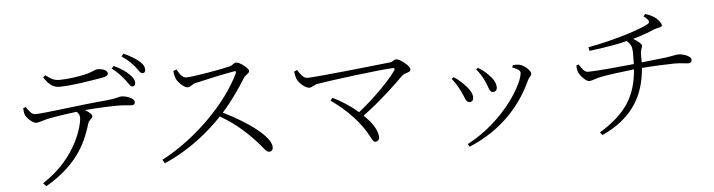

<svg xmlns="http://www.w3.org/2000/svg" viewBox="-51 -1045 5001 1344"><g transform="rotate(-5 2450.0 -372.5)"><path d="M842 -627C863 -601 872 -578 887 -577C900 -576 909 -585 909 -599C910 -620 900 -637 876 -661C853 -685 817 -709 770 -731L754 -714C796 -683 821 -653 842 -627ZM919 -713C940 -688 949 -664 966 -663C979 -662 987 -670 987 -686C987 -706 978 -726 951 -748C927 -768 893 -790 845 -811L830 -793C873 -764 896 -739 919 -713ZM681 -656C713 -661 724 -670 724 -683C724 -704 693 -718 655 -718C633 -718 620 -701 559 -688C507 -677 439 -667 381 -667C348 -667 324 -679 287 -708L271 -694C303 -646 331 -619 379 -619C468 -619 604 -643 681 -656ZM227 66C471 -74 526 -244 558 -347C566 -373 590 -376 590 -394C590 -409 567 -426 542 -441C638 -449 728 -452 772 -452C819 -452 854 -446 869 -446C890 -446 895 -455 895 -468C895 -494 839 -514 804 -514C787 -514 773 -503 702 -496C507 -480 262 -443 193 -443C169 -443 149 -471 131 -499L113 -491C114 -471 115 -457 120 -446C130 -419 174 -381 195 -382C216 -383 241 -393 271 -401C300 -408 397 -424 484 -434C498 -419 504 -407 504 -392C504 -344 452 -114 206 44Z M1182 -659C1185 -631 1192 -611 1197 -600C1209 -577 1248 -537 1273 -537C1296 -537 1299 -554 1330 -562C1385 -575 1527 -607 1605 -620C1616 -622 1622 -620 1617 -607C1521 -401 1288 -169 1052 -47L1068 -22C1248 -99 1386 -216 1479 -314C1567 -263 1637 -206 1708 -131C1766 -71 1778 -38 1802 -38C1821 -38 1829 -51 1829 -68C1829 -145 1662 -261 1502 -339C1577 -422 1637 -515 1671 -569C1684 -590 1711 -596 1711 -614C1711 -634 1651 -680 1624 -680C1610 -680 1600 -664 1580 -658C1523 -643 1321 -607 1269 -607C1236 -607 1220 -645 1205 -668Z M2275 -376 2261 -357C2316 -317 2366 -276 2406 -232C2523 -109 2519 -43 2549 -43C2564 -43 2577 -54 2577 -72C2577 -121 2538 -179 2482 -232C2610 -326 2720 -432 2775 -487C2801 -510 2837 -502 2837 -527C2837 -552 2769 -605 2743 -605C2728 -605 2720 -591 2704 -588C2633 -580 2178 -530 2115 -530C2081 -530 2062 -568 2046 -591L2025 -582C2027 -554 2034 -534 2040 -522C2052 -498 2093 -460 2121 -460C2140 -460 2158 -478 2181 -482C2270 -497 2615 -542 2715 -546C2727 -546 2730 -540 2723 -529C2684 -469 2567 -349 2453 -259C2398 -306 2333 -349 2275 -376Z M3295 -486C3317 -461 3334 -432 3347 -406C3371 -359 3372 -318 3399 -318C3416 -318 3428 -329 3428 -349C3428 -381 3408 -412 3380 -439C3359 -461 3337 -479 3308 -496ZM3203 49C3441 -49 3579 -220 3650 -379C3661 -402 3677 -407 3677 -423C3677 -445 3633 -485 3599 -492C3583 -495 3567 -494 3554 -494L3548 -478C3589 -462 3603 -450 3603 -436C3603 -366 3460 -111 3191 30ZM3119 -434C3138 -411 3156 -383 3172 -352C3200 -299 3201 -262 3231 -262C3248 -262 3257 -275 3257 -294C3257 -322 3237 -355 3200 -391C3183 -408 3158 -431 3132 -446Z M3996 -452C3997 -430 4000 -414 4004 -404C4015 -379 4053 -336 4076 -336C4100 -336 4121 -349 4150 -355C4188 -365 4318 -381 4396 -390C4380 -202 4308 -86 4120 29L4136 49C4344 -46 4437 -194 4452 -395C4525 -401 4638 -406 4681 -406C4729 -406 4762 -399 4777 -399C4798 -399 4803 -409 4803 -422C4803 -448 4749 -467 4714 -467C4692 -467 4688 -462 4625 -453L4454 -434V-487C4453 -524 4466 -533 4466 -551C4466 -564 4437 -587 4408 -603C4462 -618 4513 -636 4562 -657C4586 -666 4617 -665 4617 -680C4617 -696 4597 -719 4583 -731C4569 -743 4544 -759 4508 -769L4494 -754C4534 -725 4536 -710 4521 -699C4472 -667 4266 -603 4092 -572L4097 -546C4244 -565 4308 -578 4362 -592C4393 -565 4398 -546 4399 -507C4399 -479 4399 -453 4398 -427C4317 -419 4137 -401 4074 -401C4049 -401 4032 -428 4012 -458Z"/></g></svg>

Font: Noto Serif SC Light
Style: Regular
Weight: 300
Designer: Ryoko NISHIZUKA 西塚涼子 (kana & ideographs); Frank Grießhammer (Latin, Greek & Cyrillic); Wenlong ZHANG 张文龙 (bopomofo); San
Foundry: Adobe
Version: Version 2.001;hotconv 1.1.0;makeotfexe 2.6.0